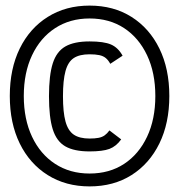

<svg xmlns="http://www.w3.org/2000/svg" viewBox="-20 -698 640 686"><path d="M300 -32Q215 -32 150.5 -72.5Q86 -113 50.5 -185.5Q15 -258 15 -355Q15 -452 50.5 -524.5Q86 -597 150.5 -637.5Q215 -678 300 -678Q386 -678 450 -637.5Q514 -597 549.5 -524.5Q585 -452 585 -355Q585 -258 549.5 -185.5Q514 -113 450 -72.5Q386 -32 300 -32ZM300 -157Q245 -157 213.5 -175Q182 -193 168.5 -236Q155 -279 155 -354Q155 -429 168.5 -471.5Q182 -514 213.5 -532Q245 -550 300 -550Q351 -550 376.5 -539Q402 -528 418 -499L374 -470Q367 -483 358 -490.5Q349 -498 335 -501Q321 -504 300 -504Q264 -504 243.5 -490.5Q223 -477 214 -444Q205 -411 205 -354Q205 -297 214 -264Q223 -231 243.5 -217Q264 -203 300 -203Q319 -203 332 -205.5Q345 -208 354 -214.5Q363 -221 371 -232L413 -200Q395 -175 371 -166Q347 -157 300 -157ZM300 -78Q371 -78 423.5 -112.5Q476 -147 505.5 -209.5Q535 -272 535 -355Q535 -438 505.5 -500.5Q476 -563 423.5 -597.5Q371 -632 300 -632Q230 -632 177 -597.5Q124 -563 94.5 -500.5Q65 -438 65 -355Q65 -272 94.5 -209.5Q124 -147 177 -112.5Q230 -78 300 -78Z"/></svg>

Font: Victor Mono Thin
Style: Regular
Weight: 100
Monospace: yes
Designer: Rune Bjørnerås
Version: Version 1.561;gftools[0.9.30]